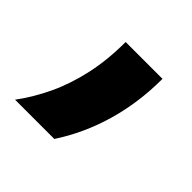

<svg xmlns="http://www.w3.org/2000/svg" viewBox="-78 -182 353 353"><g transform="rotate(45 98.0 -5.5)"><path d="M-2.1 104.2Q18.1 77.1 33.7 44.1Q49.3 11.1 58 -28.5Q66.7 -68.1 66.7 -114.6H162.5Q162.5 -52.8 146.5 2.4Q130.6 57.6 100 104.2Z"/></g></svg>

Font: Afacad Flux Medium
Style: Regular
Weight: 500
Designer: Kristian Moeller
Foundry: Dicotype
Version: Version 1.100